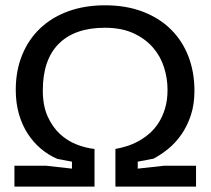

<svg xmlns="http://www.w3.org/2000/svg" viewBox="-20 -694 783 714"><path d="M33.7 -77.6H151.9L247.6 -66.9V-92.8L193.4 -103Q160.2 -117.2 132.1 -140.9Q104 -164.6 83 -197Q62 -229.5 50.3 -270.3Q38.6 -311 38.6 -359.4Q38.6 -431.2 62.3 -489.3Q85.9 -547.4 129.4 -588.6Q172.9 -629.9 234.1 -652.1Q295.4 -674.3 370.6 -674.3Q449.2 -674.3 511 -650.6Q572.8 -627 615.5 -584.7Q658.2 -542.5 680.7 -484.1Q703.1 -425.8 703.1 -356.4Q703.1 -305.7 689.7 -265.4Q676.3 -225.1 654.5 -193.8Q632.8 -162.6 605.5 -140.4Q578.1 -118.2 550.8 -104L492.2 -92.8V-66.9L589.8 -77.6H709V0H409.2V-140.1Q429.2 -143.6 451.2 -150.4Q473.1 -157.2 494.6 -168.9Q516.1 -180.7 535.6 -197.5Q555.2 -214.4 570.1 -237.8Q585 -261.2 594 -291.5Q603 -321.8 603 -360.4Q603 -402.8 589.8 -444.1Q576.7 -485.4 548.3 -517.8Q520 -550.3 475.8 -570.6Q431.6 -590.8 369.6 -590.8Q258.8 -590.8 199 -531.7Q139.2 -472.7 139.2 -357.4Q139.2 -301.8 156.7 -262.2Q174.3 -222.7 202.1 -196.5Q230 -170.4 264.2 -157Q298.3 -143.6 331.5 -140.1V0H33.7Z"/></svg>

Font: PT Astra Sans
Style: Regular
Weight: 400
Designer: A.Korolkova, I. Chaeva
Foundry: ParaType Ltd
Version: Version 1.001; ttfautohint (v1.6)